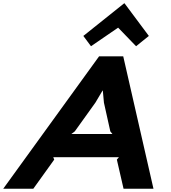

<svg xmlns="http://www.w3.org/2000/svg" viewBox="-74 -1155 1044 1175"><path d="M362.8 -335H613.8L601.1 -351.1L562 -526.9L555.2 -601.1L553.2 -600.1L509.8 -526.9L383.8 -351.1ZM680.2 -810.1 865.2 0H682.1L641.1 -178.2L653.8 -192.9H252L257.8 -178.2L129.9 0H-54.2L532.2 -810.1ZM688 -1134.8 836.9 -935.1 758.8 -872.1 648.9 -985.8 482.9 -872.1 436 -935.1 686 -1134.8Z"/></svg>

Font: Sinkin Sans 700 Bold Italic
Style: Bold Italic
Weight: 700
Italic angle: -112°
Designer: Keith Bates
Foundry: K-Type
Version: Sinkin Sans (version 1.0)  by Keith Bates   •   © 2014   www